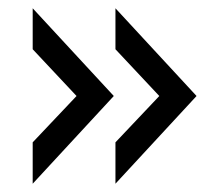

<svg xmlns="http://www.w3.org/2000/svg" viewBox="-20 -452 507 464"><path d="M59 -108 165 -220 59 -333V-432L255 -220L59 -8ZM259 -108 365 -220 259 -333V-432L455 -220L259 -8Z"/></svg>

Font: Tilda Sans Medium
Style: Regular
Weight: 500
Designer: ParaType Ltd
Foundry: ParaType Ltd
Version: Version 1.009